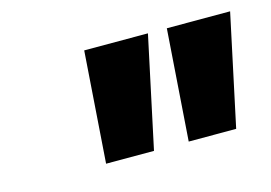

<svg xmlns="http://www.w3.org/2000/svg" viewBox="-49 -801 596 422"><g transform="rotate(-15 249.0 -589.5)"><path d="M354 -716 336 -463H444L498 -716ZM166 -716 148 -463H257L311 -716Z"/></g></svg>

Font: Unageo
Style: Bold-Italic
Weight: 700
Designer: Richard Sepsi
Foundry: Richard Sepsi
Version: Version 2.000